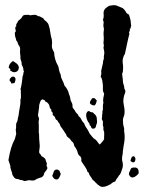

<svg xmlns="http://www.w3.org/2000/svg" viewBox="-20 -704 563 752"><path d="M218 -23Q217 -18 212.5 -9.5Q208 -1 202 -1Q195 -1 190 -6.5Q185 -12 185 -17Q189 -25 189 -27Q192 -40 202 -40Q208 -40 213 -35Q214 -31 218 -23ZM492 -42 495 -46Q500 -48 507 -48Q517 -48 520.5 -41.5Q524 -35 523 -25Q513 -12 501 -9H499Q493 -9 490.5 -12Q488 -15 485 -20Q485 -27 487 -31Q489 -33 492 -42ZM24 -377Q24 -383 21 -384L17 -390Q19 -397 23 -400.5Q27 -404 31 -404Q36 -404 39 -400Q42 -395 40.5 -389.5Q39 -384 37 -379Q32 -378 29 -377.5Q26 -377 24 -377ZM324 -268Q325 -268 325.5 -268.5Q326 -269 328 -269Q332 -269 333 -266Q337 -264 343 -264Q348 -259 352.5 -255Q357 -251 359 -243Q359 -235 360 -231Q360 -228 360 -224.5Q360 -221 358 -218Q356 -209 355 -206.5Q354 -204 352 -202Q348 -200 343 -200Q337 -202 337 -207Q335 -212 331 -214Q331 -222 326 -225Q318 -239 317.5 -251Q317 -263 324 -268ZM491 -75Q492 -79 494.5 -85.5Q497 -92 503 -92Q505 -92 506 -91Q512 -85 510 -77Q508 -68 502 -68Q499 -68 498 -69Q492 -71 491 -75ZM20 -427Q22 -432 19 -434.5Q16 -437 14 -439Q15 -455 31 -465Q39 -460 45.5 -455Q52 -450 54 -440Q53 -423 37 -421Q34 -421 28 -423Q26 -425 24 -425.5Q22 -426 20 -427ZM159 -304Q158 -309 155 -311Q152 -313 147 -315Q141 -313 139.5 -310Q138 -307 136 -301Q134 -296 133.5 -292.5Q133 -289 133 -283L130 -261Q127 -250 133 -241Q132 -235 131.5 -228.5Q131 -222 132 -215V-190Q131 -187 133 -179Q133 -159 135 -141Q136 -135 135.5 -128.5Q135 -122 134 -116Q132 -106 136 -102Q141 -98 142 -93Q147 -90 151 -87.5Q155 -85 158 -80Q160 -72 162 -68Q165 -62 162 -55Q167 -47 165 -43Q163 -39 161 -36Q152 -27 152 -20Q147 -9 137 -8Q131 -6 126 -4Q121 -2 116 2Q111 3 108.5 3Q106 3 104 3Q100 2 94 2Q89 2 87 3Q83 4 80.5 4.5Q78 5 75 5Q66 1 63.5 1Q61 1 60 1Q59 1 55 -1Q51 -3 47 -3Q38 -3 32 -14Q27 -21 28 -23Q28 -25 27 -28Q26 -31 25 -33Q23 -39 22.5 -41.5Q22 -44 21 -46Q21 -51 20.5 -54Q20 -57 19 -59Q15 -71 13 -77Q18 -106 24 -125.5Q30 -145 38 -159Q42 -173 43 -177.5Q44 -182 43 -184Q43 -186 42 -192.5Q41 -199 43 -202V-213Q43 -216 43.5 -219.5Q44 -223 47 -227Q50 -235 50 -241Q53 -251 53.5 -257.5Q54 -264 55 -269Q56 -274 57 -280Q58 -286 59 -292Q60 -297 60 -300.5Q60 -304 60 -308Q59 -315 62 -320V-333Q62 -339 61.5 -341.5Q61 -344 62 -347Q62 -351 60 -355Q62 -359 62.5 -363Q63 -367 64 -371Q65 -374 65 -377Q65 -380 66 -383Q67 -388 67 -392Q67 -396 68 -400Q68 -407 71 -411Q71 -422 74 -422Q71 -430 71 -437Q70 -440 68.5 -443.5Q67 -447 65 -451Q65 -456 64.5 -459.5Q64 -463 62 -467Q59 -474 60 -484Q59 -491 58.5 -497.5Q58 -504 59 -509Q59 -521 53 -527Q51 -530 50.5 -532.5Q50 -535 49 -537Q48 -542 44 -545Q43 -547 43 -549Q43 -551 42 -553Q38 -562 38 -574Q38 -578 42 -581Q41 -586 40 -592.5Q39 -599 44 -601Q42 -606 44.5 -610.5Q47 -615 49 -617Q49 -620 54 -625Q62 -629 68 -640Q71 -645 77.5 -645.5Q84 -646 89 -646Q93 -646 99 -644Q104 -645 107.5 -645.5Q111 -646 115 -646Q124 -646 128 -641Q135 -641 139 -638Q142 -636 150 -632Q153 -625 161 -620Q168 -614 170.5 -606.5Q173 -599 174 -594Q175 -592 175 -589Q175 -586 176 -583Q177 -577 178 -571Q179 -565 180 -560Q182 -555 183 -549Q184 -543 184 -536Q182 -522 184.5 -514.5Q187 -507 192 -499Q193 -470 208 -445Q209 -442 210 -437Q211 -432 212 -427Q214 -418 217 -414Q219 -406 219 -402Q222 -395 224 -390Q226 -385 228 -382Q232 -372 233 -368Q246 -355 251 -333Q253 -330 255 -321Q255 -314 258 -308Q264 -298 264 -291Q263 -284 267 -279Q271 -275 272 -273Q274 -269 276.5 -265Q279 -261 283 -258Q286 -256 288 -249Q296 -243 299 -235Q301 -231 303.5 -227.5Q306 -224 309 -222Q311 -216 313.5 -211Q316 -206 320 -201Q323 -197 325.5 -192Q328 -187 331 -181Q333 -179 335 -176Q337 -173 339 -171Q345 -164 347 -162Q356 -157 360 -151Q362 -148 364.5 -144.5Q367 -141 371 -138Q373 -140 375.5 -143Q378 -146 380 -148Q382 -150 384 -153Q386 -156 388 -159Q387 -165 388 -172V-187Q384 -196 385 -201Q386 -207 383 -212V-229Q378 -236 379 -241Q380 -245 380 -248.5Q380 -252 380 -255Q382 -261 381 -264Q380 -268 383 -273V-286Q383 -297 385 -301Q383 -309 384.5 -319Q386 -329 388 -337Q383 -345 383 -353.5Q383 -362 383 -371Q382 -381 380.5 -389Q379 -397 374 -405Q377 -409 377 -419Q375 -425 378 -434L383 -456Q383 -461 384 -465.5Q385 -470 387 -475Q386 -480 387 -484Q388 -489 388.5 -495Q389 -501 387 -509Q384 -518 387 -525Q386 -529 385.5 -533.5Q385 -538 386 -544Q387 -556 386 -563Q385 -575 386 -581Q387 -585 387 -592L385 -601Q385 -604 385 -607Q385 -610 386 -615Q386 -622 383 -626Q387 -635 386 -648Q384 -659 391 -669Q404 -681 411 -682Q416 -683 419 -683Q422 -683 423 -684Q430 -683 433 -683Q436 -683 438 -682Q440 -680 442.5 -679.5Q445 -679 447 -678L454 -675Q456 -674 457.5 -673.5Q459 -673 461 -672Q464 -669 467 -666Q470 -663 472 -659Q476 -650 485 -647Q488 -639 489.5 -632Q491 -625 492 -621Q492 -616 492.5 -612Q493 -608 494 -603Q492 -599 492 -596Q492 -592 488 -590Q490 -585 487 -581Q484 -576 487 -572Q485 -564 482.5 -554.5Q480 -545 478 -534L469 -492Q466 -489 464 -483L461 -473Q460 -466 460.5 -459.5Q461 -453 462 -447Q462 -441 462 -434.5Q462 -428 461 -422Q458 -417 458.5 -412.5Q459 -408 460 -400Q461 -397 461 -391Q461 -379 465 -370Q467 -362 467 -357Q474 -347 469 -338Q465 -328 463.5 -316.5Q462 -305 465 -292Q468 -279 468 -268Q468 -257 466 -251Q460 -238 462 -227Q462 -224 462 -220.5Q462 -217 463 -214L466 -202Q467 -197 466 -191Q470 -171 467 -149Q463 -127 461 -110Q461 -100 460 -99Q456 -80 460 -69Q463 -55 459 -44Q456 -34 454.5 -30.5Q453 -27 452 -25Q451 -20 446 -17Q444 -13 442 -10Q440 -7 438 -5Q436 -3 434.5 0.5Q433 4 431 7Q420 10 414 17Q409 20 399.5 24Q390 28 382 28Q376 28 371 25Q369 23 367.5 22Q366 21 364 20Q356 12 353 9.5Q350 7 348 4Q344 2 342 -1Q340 -4 338 -8Q336 -11 334 -13.5Q332 -16 330 -20Q328 -28 325 -30Q321 -31 321 -37Q316 -47 313 -51Q310 -55 307 -60Q304 -65 300.5 -69.5Q297 -74 299 -82Q295 -94 291 -94Q285 -100 283 -111Q281 -116 279.5 -119Q278 -122 277 -124Q275 -126 274 -128Q273 -130 271 -132Q269 -144 264 -148Q261 -150 258.5 -153.5Q256 -157 254 -160Q246 -166 244 -168Q242 -170 241 -172Q239 -180 236 -182Q231 -190 227.5 -195Q224 -200 222 -203Q216 -209 213 -220Q208 -225 204 -233Q199 -235 197.5 -238.5Q196 -242 195 -246Q192 -248 190 -250.5Q188 -253 186 -255Q188 -263 184 -265Q180 -268 181 -275Q176 -278 174 -287Q173 -295 167 -300.5Q161 -306 161 -305ZM359 -311Q357 -296 350 -291Q338 -291 332 -300Q332 -308 336 -311Q337 -313 338 -315Q339 -317 341 -319Q343 -320 346 -320Q351 -320 353.5 -316.5Q356 -313 359 -311Z"/></svg>

Font: Black And White Picture
Style: Regular
Weight: 400
Designer: AsiaSoft Inc.
Foundry: AsiaSoft Inc.
Version: Version 1.64